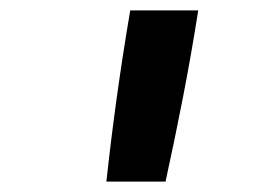

<svg xmlns="http://www.w3.org/2000/svg" viewBox="-20 -792 490 370"><path d="M185 -442Q194 -525 205.5 -607.5Q217 -690 231 -772H362Q349 -689 333 -606.5Q317 -524 299 -442Z"/></svg>

Font: Zed Sans Extended
Style: Bold Italic
Weight: 700
Width: 7
Italic angle: -9°
Designer: Belleve Invis
Foundry: Belleve Invis
Version: Version 1.0.0; ttfautohint (v1.8.4)